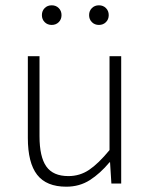

<svg xmlns="http://www.w3.org/2000/svg" viewBox="-20 -692 569 724"><path d="M230 12Q155 12 120 -33Q85 -78 85 -172V-480H129V-178Q129 -101 154.5 -64.5Q180 -28 238 -28Q281 -28 316 -51.5Q351 -75 393 -126V-480H437V0H400L395 -80H393Q358 -38 319 -13Q280 12 230 12ZM175 -598Q159 -598 148.5 -608.5Q138 -619 138 -635Q138 -651 148.5 -661.5Q159 -672 175 -672Q191 -672 201.5 -661.5Q212 -651 212 -635Q212 -619 201.5 -608.5Q191 -598 175 -598ZM353 -598Q337 -598 326.5 -608.5Q316 -619 316 -635Q316 -651 326.5 -661.5Q337 -672 353 -672Q369 -672 379.5 -661.5Q390 -651 390 -635Q390 -619 379.5 -608.5Q369 -598 353 -598Z"/></svg>

Font: Giro Light
Style: Regular
Weight: 300
Designer: Paul D. Hunt
Foundry: Adobe Systems Incorporated
Version: Version 1.000;PS 1.0;hotconv 1.0.88;makeotf.lib2.5.647800